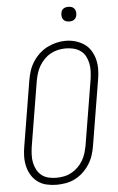

<svg xmlns="http://www.w3.org/2000/svg" viewBox="-61 -966 623 1015"><g transform="rotate(-5 250.0 -458.0)"><path d="M198 8Q171 8 145 2Q119 -4 98.5 -19Q78 -34 64.5 -56Q51 -78 45 -103.5Q39 -129 39.5 -156Q40 -183 45 -210L102 -555Q106 -580 114 -604.5Q122 -629 136 -651Q150 -673 169.5 -691.5Q189 -710 212.5 -722Q236 -734 261 -740Q286 -746 311 -746Q338 -746 363.5 -738.5Q389 -731 410 -716.5Q431 -702 444.5 -679.5Q458 -657 464 -632Q470 -607 469.5 -579.5Q469 -552 464 -525L407 -180Q403 -155 395 -130.5Q387 -106 373 -84Q359 -62 339.5 -43.5Q320 -25 296.5 -13Q273 -1 248 3.5Q223 8 198 8ZM199 -29Q220 -29 240.5 -33Q261 -37 279.5 -47Q298 -57 314 -72.5Q330 -88 341 -106.5Q352 -125 358 -145Q364 -165 368 -186L425 -531Q428 -552 429 -573.5Q430 -595 426 -615.5Q422 -636 412.5 -654Q403 -672 386.5 -684Q370 -696 349.5 -701Q329 -706 308 -706Q287 -706 267 -701.5Q247 -697 228.5 -687Q210 -677 194.5 -661.5Q179 -646 168 -627.5Q157 -609 151 -589.5Q145 -570 141 -549L84 -204Q81 -183 80 -161.5Q79 -140 83 -120Q87 -100 96.5 -82Q106 -64 121.5 -51.5Q137 -39 157.5 -34Q178 -29 199 -29ZM340 -846Q331 -846 322.5 -849Q314 -852 308.5 -859Q303 -866 301.5 -875.5Q300 -885 302 -895Q303 -901 306 -907Q309 -913 315 -917Q321 -921 327.5 -922.5Q334 -924 340 -924Q350 -924 358.5 -921Q367 -918 372.5 -911Q378 -904 379.5 -894.5Q381 -885 379 -875Q378 -869 374.5 -863Q371 -857 365.5 -853Q360 -849 353.5 -847.5Q347 -846 340 -846Z"/></g></svg>

Font: Iosevka Slab Extralight
Style: Italic
Weight: 200
Italic angle: -9°
Monospace: yes
Designer: Belleve Invis
Foundry: Belleve Invis
Version: Version 11.1.1; ttfautohint (v1.8.3)